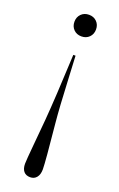

<svg xmlns="http://www.w3.org/2000/svg" viewBox="-143 -516 497 802"><g transform="rotate(20 106.0 -115.0)"><path d="M106 -380Q85 -380 71.5 -393.5Q58 -407 58 -428Q58 -449 71.5 -462.5Q85 -476 106 -476Q127 -476 140.5 -462.5Q154 -449 154 -428Q154 -407 140.5 -393.5Q127 -380 106 -380ZM116 -196Q122 -66 128 -5Q145 165 145 197Q145 220 134.5 233Q124 246 106 246Q87 246 77 234Q67 222 67 200Q67 185 74 110Q82 28 84 -1Q92 -96 101 -296H111Z"/></g></svg>

Font: Libre Caslon Display
Style: Regular
Weight: 400
Designer: Pablo Impallari, Rodrigo Fuenzalida
Foundry: Pablo Impallari, Rodrigo Fuenzalida
Version: Version 1.100; ttfautohint (v1.6) -l 8 -r 50 -G 200 -x 14 -D